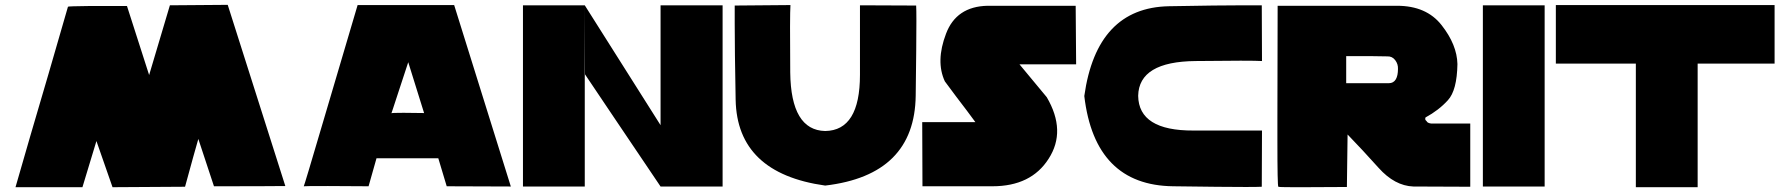

<svg xmlns="http://www.w3.org/2000/svg" viewBox="-20 -781 7472 804"><path d="M511.7 -755.9Q535.2 -683.6 604.5 -466.8Q626 -540 691.4 -758.8Q752 -759.8 933.6 -760.7Q993.2 -571.3 1174.8 -2Q1099.6 -1 876 -1Q859.4 -50.8 810.5 -199.2Q795.9 -149.4 754.9 1Q678.7 1 451.2 2.9Q434.6 -44.9 383.8 -190.4Q369.1 -141.6 325.2 2.9Q254.9 2.9 44.9 2.9Q99.6 -188.5 182.6 -469.7Q264.6 -751 264.6 -752.9Q264.6 -754.9 357.4 -755.9Q450.2 -755.9 511.7 -755.9Z M1252 -1Q1252.9 1 1336.9 -284.2Q1420.9 -569.3 1477.5 -759.8Q1612.3 -759.8 1881.8 -759.8Q1941.4 -570.3 2119.1 0Q2051.8 0 1850.6 -1Q1841.8 -30.3 1815.4 -118.2Q1751 -118.2 1556.6 -118.2Q1548.8 -88.9 1523.4 -1Q1456.1 -1 1353.5 -2Q1252 -2 1252 -1ZM1755.9 -307.6Q1739.3 -361.3 1689.5 -520.5Q1671.9 -466.8 1645.5 -386.7Q1619.1 -305.7 1619.1 -306.6Q1618.2 -308.6 1669.9 -308.6Q1721.7 -307.6 1755.9 -307.6Z M2169.9 -758.8Q2234.4 -758.8 2428.7 -758.8Q2428.7 -568.4 2428.7 0Q2364.3 0 2169.9 0Q2169.9 -189.5 2169.9 -758.8ZM2746.1 -758.8Q2811.5 -758.8 3005.9 -758.8Q3005.9 -569.3 3005.9 0Q2940.4 0 2746.1 0Q2746.1 -189.5 2746.1 -758.8ZM2746.1 -256.8Q2667 -381.8 2428.7 -758.8Q2428.7 -686.5 2429.7 -469.7Q2429.7 -469.7 2547.9 -293.9Q2667 -117.2 2746.1 0Q2746.1 -85.9 2746.1 -256.8Z M3581.1 -758.8Q3639.6 -758.8 3816.4 -757.8Q3817.4 -742.2 3817.4 -693.4Q3817.4 -599.6 3814.5 -380.9Q3810.5 -47.9 3435.5 -3.9Q3066.4 -55.7 3060.5 -363.3Q3056.6 -574.2 3056.6 -681.6Q3056.6 -730.5 3056.6 -757.8Q3134.8 -758.8 3290 -759.8Q3287.1 -718.8 3289.1 -477.5Q3292 -235.4 3435.5 -232.4Q3581.1 -234.4 3581.1 -467.8Q3581.1 -700.2 3581.1 -758.8Z M3842.8 -1Q3842.8 -68.4 3841.8 -269.5Q3991.2 -269.5 4028.3 -269.5Q4064.5 -269.5 4064.5 -269.5Q4033.2 -312.5 3984.4 -376Q3936.5 -440.4 3936.5 -440.4Q3897.5 -524.4 3941.4 -639.6Q3984.4 -753.9 4115.2 -756.8Q4238.3 -756.8 4484.4 -756.8Q4485.4 -695.3 4486.3 -511.7Q4426.8 -511.7 4249 -511.7Q4277.3 -477.5 4320.3 -425.8Q4363.3 -374 4363.3 -374Q4446.3 -232.4 4371.1 -116.2Q4297.9 -1 4135.7 -1Q4133.8 -1 4131.8 -1Q4036.1 -1 3842.8 -1Z M5264.6 -234.4Q5264.6 -175.8 5263.7 1Q5248 2 5196.3 2Q5103.5 2 4892.6 -1Q4564.5 -4.9 4520.5 -378.9Q4572.3 -749 4875 -754.9Q5085 -758.8 5191.4 -758.8Q5237.3 -758.8 5263.7 -758.8Q5263.7 -680.7 5264.6 -525.4Q5224.6 -528.3 4987.3 -525.4Q4749 -523.4 4746.1 -379.9Q4748 -233.4 4977.5 -234.4Q5207 -234.4 5264.6 -234.4Z M5333 1Q5329.1 -1 5329.1 -193.4Q5329.1 -234.4 5329.1 -284.2Q5330.1 -567.4 5330.1 -756.8Q5495.1 -756.8 5825.2 -756.8Q5827.1 -756.8 5830.1 -756.8Q5953.1 -756.8 6016.6 -675.8Q6081.1 -593.8 6083 -512.7Q6081.1 -402.3 6043 -361.3Q6004.9 -319.3 5949.2 -289.1Q5948.2 -287.1 5948.2 -284.2Q5948.2 -281.2 5948.2 -281.2Q5949.2 -279.3 5950.2 -277.3Q5951.2 -276.4 5954.1 -273.4Q5955.1 -271.5 5956.1 -270.5Q5958 -268.6 5958 -268.6Q5960 -267.6 5963.9 -265.6Q5965.8 -265.6 5972.7 -263.7Q6013.7 -263.7 6136.7 -263.7Q6136.7 -197.3 6136.7 1Q6077.1 1 5898.4 0Q5820.3 -2.9 5752.9 -78.1Q5685.5 -153.3 5623 -217.8Q5622.1 -144.5 5620.1 2Q5547.9 2 5442.4 2.9Q5415 2.9 5394.5 2.9Q5335.9 2.9 5333 1ZM5795.9 -432.6Q5815.4 -432.6 5825.2 -449.2Q5834 -464.8 5834 -492.2Q5835 -512.7 5822.3 -529.3Q5809.6 -545.9 5789.1 -544.9Q5789.1 -544.9 5724.6 -545.9Q5660.2 -545.9 5617.2 -545.9Q5617.2 -507.8 5617.2 -432.6Q5662.1 -432.6 5795.9 -432.6Z M6189.5 -758.8Q6253.9 -758.8 6448.2 -758.8Q6448.2 -569.3 6448.2 0Q6383.8 0 6189.5 0Q6189.5 -190.4 6189.5 -758.8Z M6830.1 -514.6Q6894.5 -514.6 7088.9 -514.6Q7088.9 -384.8 7088.9 2.9Q7024.4 2.9 6830.1 2.9Q6830.1 -127 6830.1 -514.6ZM7411.1 -514.6Q7182.6 -514.6 6495.1 -514.6Q6495.1 -575.2 6495.1 -759.8Q6724.6 -759.8 7411.1 -759.8Q7411.1 -698.2 7411.1 -514.6Z"/></svg>

Font: Star Wars
Style: Regular
Weight: 400
Version: Version 1.0